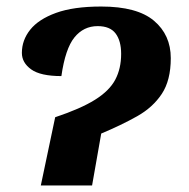

<svg xmlns="http://www.w3.org/2000/svg" viewBox="-20 -568 579 588"><path d="M149 -209Q227 -235 271 -262.5Q315 -290 333 -324Q351 -358 351 -403Q351 -443 334 -465.5Q317 -488 279 -488Q236 -488 208 -453.5Q180 -419 168 -335Q104 -335 75.5 -355.5Q47 -376 47 -406Q47 -445 72.5 -477Q98 -509 151.5 -528.5Q205 -548 290 -548Q400 -548 451.5 -504.5Q503 -461 503 -390Q503 -322 475.5 -280.5Q448 -239 400 -212Q352 -185 290 -159L262 0H105Z"/></svg>

Font: Noto Serif
Style: Bold Italic
Weight: 700
Italic angle: -12°
Designer: Monotype Design Team
Foundry: Monotype Imaging Inc.
Version: Version 2.013